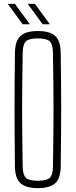

<svg xmlns="http://www.w3.org/2000/svg" viewBox="-20 -965 390 990"><path d="M175 5Q113 5 85.5 -20.5Q58 -46 57 -105Q56 -191.5 55.5 -263.8Q55 -336 55 -403.2Q55 -470.5 55.5 -541Q56 -611.5 57 -694Q58 -753.5 85.5 -779.2Q113 -805 175 -805Q237.5 -805 265 -779.2Q292.5 -753.5 293 -694Q294 -611.5 294.8 -541Q295.5 -470.5 295.5 -403.2Q295.5 -336 294.8 -263.8Q294 -191.5 293 -105Q292.5 -46 265 -20.5Q237.5 5 175 5ZM175 -33Q220 -33 236.2 -47.8Q252.5 -62.5 253 -105Q254.5 -194.5 255.2 -264.8Q256 -335 256 -399.2Q256 -463.5 255.2 -533.8Q254.5 -604 253 -694Q252.5 -737 236.2 -752Q220 -767 175 -767Q130 -767 114 -752Q98 -737 97 -694Q95.5 -606.5 94.8 -537.5Q94 -468.5 94 -404.2Q94 -340 94.8 -268.8Q95.5 -197.5 97 -105Q98 -62.5 114 -47.8Q130 -33 175 -33ZM200 -840 123 -945H160L237 -840ZM97 -840 20 -945H57L134 -840Z"/></svg>

Font: Big Shoulders Text Thin Thin
Style: Regular
Weight: 250
Version: Version 2.002